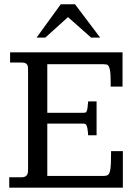

<svg xmlns="http://www.w3.org/2000/svg" viewBox="-20 -872 635 892"><path d="M328.6 -852.1 445.3 -697.3H403.3L295.9 -792.5L190.4 -697.3H149.9L262.2 -852.1ZM549.3 -628.9V-469.7H494.1V-493.2Q494.1 -523.4 491.9 -539.8Q489.7 -556.2 485.4 -563.7Q481 -571.3 474.4 -572.5Q467.8 -573.7 459 -573.7H199.7V-348.1H368.2Q373 -348.1 376.5 -348.9Q379.9 -349.6 382.3 -354.2Q384.8 -358.9 386.5 -369.6Q388.2 -380.4 389.6 -400.9H428.7V-243.7H389.6Q388.2 -263.7 386.2 -274.7Q384.3 -285.6 381.3 -290.8Q378.4 -295.9 374.5 -296.9Q370.6 -297.9 365.2 -297.9H199.7V-54.7H463.4Q474.6 -54.7 481.2 -59.3Q487.8 -64 491 -76.7Q494.1 -89.4 495.1 -111.8Q496.1 -134.3 496.1 -169.9H550.8V0H22.9V-48.3H79.1Q90.8 -48.3 97.2 -51.8Q103.5 -55.2 106.4 -61Q109.4 -66.9 109.9 -74Q110.4 -81.1 110.4 -88.4V-535.2Q110.4 -546.9 110.1 -555.4Q109.9 -564 107.2 -569.8Q104.5 -575.7 97.9 -578.6Q91.3 -581.5 79.1 -581.5H26.9V-628.9Z"/></svg>

Font: Kameron
Style: Regular
Weight: 400
Version: Version 1.000